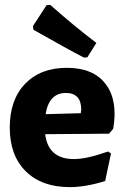

<svg xmlns="http://www.w3.org/2000/svg" viewBox="-20 -756 517 787"><path d="M186 -736Q278 -654 375 -580L338 -521L324 -520Q258 -554 117 -634L115 -649L171 -735ZM266 11Q151 11 85.5 -54Q20 -119 20 -233Q20 -347 83 -412.5Q146 -478 254 -478Q363 -478 413.5 -411Q464 -344 444 -228L427 -208L165 -206Q178 -104 283 -104Q336 -104 423 -135L435 -127L411 -14Q331 11 266 11ZM250 -375Q181 -375 167 -288L311 -292L313 -306Q313 -375 250 -375Z"/></svg>

Font: Alegreya Sans SC ExtraBold
Style: Regular
Weight: 800
Designer: Juan Pablo del Peral
Foundry: Huerta Tipografica
Version: Version 2.007